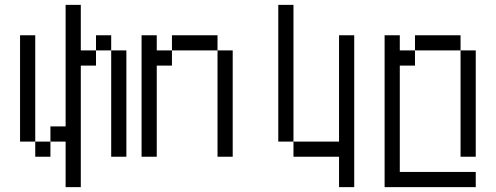

<svg xmlns="http://www.w3.org/2000/svg" viewBox="-20 -645 2040 790"><path d="M250 -62.5V125H312.5Q312.5 125 312.5 -375H375V-437.5H312.5V-625H250Q250 -625 250 -125H187.5V-62.5H125V0H187.5V-62.5ZM125 -62.5V-500H62.5V-62.5ZM437.5 -437.5V0H500V-437.5ZM375 -437.5H437.5V-500H375Z M562.5 -500Q562.5 -500 562.5 0H625Q625 0 625 -375H687.5V-437.5H625V-500ZM875 -437.5V0H937.5V-437.5ZM687.5 -437.5H875V-500H687.5Z M1375 0Q1375 0 1375 125H1437.5Q1437.5 125 1437.5 -500H1375V-62.5H1187.5V0ZM1187.5 -62.5V-625H1125V-62.5Z M1937.5 125V62.5H1625V-375H1687.5V-437.5H1625V-500H1562.5Q1562.5 -500 1562.5 125ZM1875 -437.5V0H1937.5V-437.5ZM1687.5 -437.5H1875V-500H1687.5Z"/></svg>

Font: Unifont
Style: Regular
Weight: 500
Version: Version 15.1.04